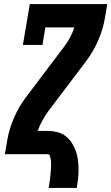

<svg xmlns="http://www.w3.org/2000/svg" viewBox="-20 -755 545 940"><path d="M218 165Q220 156 221 147.5Q222 139 223.5 130Q225 121 226 112.5Q227 104 227.5 95Q228 86 229 77.5Q230 69 230 60Q230 51 230 42.5Q230 34 228.5 25.5Q227 17 224.5 8.5Q222 0 214 0H4L15 -66Q24 -121 47.5 -176Q71 -231 107 -279L293 -525Q310 -547 323 -571.5Q336 -596 344 -621H202L188 -535H92L126 -735H505L494 -669Q485 -614 461.5 -559Q438 -504 402 -456L216 -210Q200 -188 186.5 -163.5Q173 -139 165 -114H214Q237 -114 259.5 -108.5Q282 -103 299.5 -90Q317 -77 329.5 -58.5Q342 -40 350 -19Q358 2 361 24.5Q364 47 364.5 70.5Q365 94 362.5 117.5Q360 141 356 165Z"/></svg>

Font: Iosevka Curly Slab HvObl
Style: Regular
Weight: 900
Italic angle: -9°
Monospace: yes
Designer: Belleve Invis
Foundry: Belleve Invis
Version: Version 11.1.0; ttfautohint (v1.8.3)